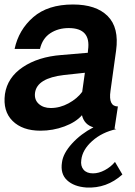

<svg xmlns="http://www.w3.org/2000/svg" viewBox="-23 -575 602 855"><path d="M489 146 522 202Q452 265 361 260Q306 256 275.5 227.5Q245 199 253 148Q258 108 297.5 64.5Q337 21 393 -8Q352 -20 342 -62Q315 -31 264 -12Q213 7 157 7Q77 7 33 -36.5Q-11 -80 -1 -156Q10 -230 78.5 -276Q147 -322 250 -330L368 -340L369 -352Q383 -450 283 -450Q236 -450 201 -427Q166 -404 155 -357H42Q60 -442 125 -498.5Q190 -555 302 -555Q405 -555 456.5 -503.5Q508 -452 494 -350Q488 -311 479.5 -246Q471 -181 469 -170Q459 -101 502 -101L487 -2L495 0Q431 14 387.5 53Q344 92 339 137Q335 164 349 180.5Q363 197 391 197Q417 197 444 182.5Q471 168 489 146ZM343 -166 355 -251 262 -241Q142 -227 133 -162Q129 -131 149.5 -112.5Q170 -94 203 -94Q244 -94 282.5 -115Q321 -136 343 -166Z"/></svg>

Font: Oakes Grotesk
Style: Bold Italic
Weight: 600
Italic angle: -8°
Designer: Samuel Oakes
Foundry: Samuel Oakes
Version: Version 1.000;PS 001.000;hotconv 1.0.88;makeotf.lib2.5.64775